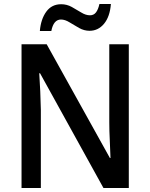

<svg xmlns="http://www.w3.org/2000/svg" viewBox="-20 -934 746 954"><path d="M620 0H494L179 -570H175Q178 -527 180 -480.5Q182 -434 183 -388V0H87V-714H212L526 -149H529Q528 -188 525.5 -236Q523 -284 523 -327V-714H620ZM178 -780Q183 -839 210 -876Q237 -913 284 -913Q312 -913 336.5 -899.5Q361 -886 383.5 -872Q406 -858 427 -858Q446 -858 457 -872.5Q468 -887 474 -914H531Q526 -851 497 -816Q468 -781 425 -781Q398 -781 373 -795Q348 -809 325.5 -823Q303 -837 283 -837Q246 -837 235 -780Z"/></svg>

Font: Noto Sans Gujarati UI SemiCondensed Medium
Style: Regular
Weight: 500
Width: 4
Designer: Jelle Bosma - Monotype Design Team, Universal Thirst
Foundry: Monotype Imaging Inc.
Version: Version 2.106; ttfautohint (v1.8.4.7-5d5b)